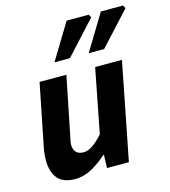

<svg xmlns="http://www.w3.org/2000/svg" viewBox="-113 -844 837 946"><g transform="rotate(-15 305.5 -370.5)"><path d="M154.8 12Q93.8 12 65.8 -21Q37.7 -54 37.7 -115.4Q37.7 -132.4 39.7 -150Q41.7 -167.6 45.7 -186L107.7 -496H244.4L185.5 -203.4Q182.5 -188.6 180 -177.2Q177.5 -165.8 177.5 -155.9Q177.5 -130.5 190.8 -117.6Q204 -104.6 228.3 -104.6Q250.5 -104.6 274.1 -120.6Q297.8 -136.6 327.5 -169.4L391.2 -496H527.9L430.4 0H318.8L321 -66.6H317Q283.8 -35.3 241.6 -11.7Q199.4 12 154.8 12ZM203.5 -570 314.6 -753H427.3L435.9 -737.4L282.3 -570ZM378.2 -570 489.3 -753H602L610.6 -737.4L457 -570Z"/></g></svg>

Font: Source Sans 3
Style: Italic
Weight: 200
Italic angle: -11°
Designer: Paul D. Hunt
Foundry: Adobe
Version: Version 3.046;hotconv 1.0.118;makeotfexe 2.5.65603